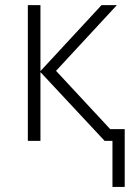

<svg xmlns="http://www.w3.org/2000/svg" viewBox="-20 -551 523 751"><path d="M88.9 0V-530.8H138.2V-272.9L377 -530.8H437L199.2 -273.9L411.1 -45.9H467.8V180.2H419.9V0H389.2L138.2 -269V0Z"/></svg>

Font: Open Sans Light
Style: Regular
Weight: 300
Foundry: Ascender Corporation
Version: Version 1.10